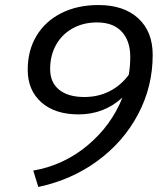

<svg xmlns="http://www.w3.org/2000/svg" viewBox="-20 -731 638 762"><path d="M586 -513Q586 -387 528 -277.5Q470 -168 367 -92.5Q264 -17 132 11L112 -54Q233 -75 327.5 -154Q422 -233 466 -344Q393 -277 292 -277Q198 -277 144 -325Q90 -373 90 -454Q90 -531 125 -589Q160 -647 223.5 -679Q287 -711 371 -711Q471 -711 528.5 -658.5Q586 -606 586 -513ZM491 -434Q497 -469 497 -505Q497 -569 463 -605.5Q429 -642 365 -642Q311 -642 268.5 -618.5Q226 -595 202.5 -553Q179 -511 179 -457Q179 -404 214.5 -375Q250 -346 315 -346Q369 -346 414 -368.5Q459 -391 491 -434Z"/></svg>

Font: KoHo Medium
Style: Italic
Weight: 500
Italic angle: -10°
Designer: Cadson Demak & Katatrad Team
Foundry: Cadson Demak Co.,Ltd.
Version: Version 1.000